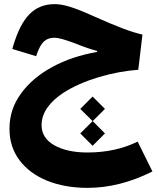

<svg xmlns="http://www.w3.org/2000/svg" viewBox="-20 -574 756 920"><path d="M482.9 65.4 424.3 6.3 482.9 -52.2 423.8 -111.3 364.7 -52.2 423.8 6.3 364.7 65.4 423.8 124.5ZM242.2 -554.2C192.9 -554.2 152.8 -538.1 121.6 -506.3C89.8 -474.6 63.5 -422.9 42.5 -351.6L39.1 -339.4L153.3 -304.7L157.2 -316.4C177.2 -372.6 199.7 -393.1 241.2 -393.1C260.3 -393.1 286.6 -385.7 339.8 -366.2C384.3 -348.1 416 -337.4 445.3 -330.1V-325.2C364.7 -311 292.5 -287.1 229.5 -252.4C166 -217.8 116.2 -175.3 80.1 -125C43.5 -74.7 25.4 -19 25.4 42.5C25.4 100.1 41 150.4 72.8 192.9C135.7 277.8 252 326.2 399.9 326.2C502.9 326.2 606.4 299.8 710.4 247.6L639.6 104.5C569.3 139.2 489.3 156.7 398.9 156.7C334 156.7 280.8 145 240.2 122.1C199.7 99.1 179.2 66.9 179.2 25.4C179.2 -34.7 219.2 -86.9 283.2 -128.9C377.9 -190.9 521.5 -231 642.6 -239.7L662.6 -408.2C606.4 -421.4 546.9 -443.4 421.4 -499.5C377 -519.5 340.8 -533.7 313.5 -542C286.1 -550.3 262.2 -554.2 242.2 -554.2Z"/></svg>

Font: Estedad ExtraBold
Style: Regular
Weight: 800
Designer: Amin Abedi
Version: Version 7.3